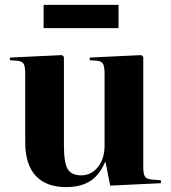

<svg xmlns="http://www.w3.org/2000/svg" viewBox="-20 -750 699 784"><path d="M250 14Q169 14 126 -32Q83 -78 83 -170V-449Q83 -479 76.5 -489.5Q70 -500 51 -502L20 -504L21 -515L233 -525L241 -518V-157Q241 -85 256.5 -59.5Q272 -34 311 -34Q353 -34 380 -68Q407 -102 407 -157V-448Q407 -475 401.5 -487.5Q396 -500 377 -502L346 -504L347 -515L557 -525L565 -518V-68Q565 -42 571 -30.5Q577 -19 599 -17L637 -14V-2L430 8L411 -88H409Q385 -33 346.5 -9.5Q308 14 250 14ZM158 -635V-730H464V-635Z"/></svg>

Font: Literata 72pt
Style: Bold
Weight: 700
Designer: Latin by Veronika Burian and Jose Scaglione. Greek by Irene Vlachou. Cyrillic by Vera Evstafieva.
Foundry: TypeTogether
Version: Version 3.002